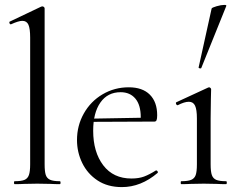

<svg xmlns="http://www.w3.org/2000/svg" viewBox="-20 -751 979 783"><path d="M40 -12Q67 -12 80 -17.5Q93 -23 98 -37.5Q103 -52 103 -81V-598Q103 -634 96 -650Q89 -666 71 -666Q56 -666 25 -652H23Q20 -652 18.5 -657Q17 -662 20 -663L148 -724Q150 -725 153 -725Q156 -725 159 -722.5Q162 -720 162 -717V-81Q162 -52 166.5 -38Q171 -24 184 -18Q197 -12 224 -12Q227 -12 227 -6Q227 0 224 0Q202 0 188 -1L132 -2L78 -1Q64 0 40 0Q37 0 37 -6Q37 -12 40 -12Z M294 -180Q294 -239 322 -288.5Q350 -338 398.5 -366.5Q447 -395 505 -395Q561 -395 591 -365Q621 -335 621 -281Q621 -267 618.5 -261Q616 -255 609 -255H553L554 -273Q554 -323 532 -349Q510 -375 472 -375Q419 -375 389.5 -333Q360 -291 360 -218Q360 -131 401 -77Q442 -23 516 -23Q546 -23 567.5 -31Q589 -39 616 -56H617Q620 -56 622.5 -52.5Q625 -49 623 -46Q555 12 477 12Q419 12 378 -15Q337 -42 315.5 -86Q294 -130 294 -180ZM341 -267 568 -271V-255L342 -254Z M719 -12Q746 -12 759.5 -17.5Q773 -23 778 -37Q783 -51 783 -81V-268Q783 -304 775.5 -320Q768 -336 750 -336Q732 -336 705 -322H704Q700 -322 698 -327Q696 -332 699 -334L829 -394L833 -395Q835 -395 838 -392.5Q841 -390 841 -387Q841 -380 840 -347Q839 -314 839 -269V-81Q839 -51 844 -37Q849 -23 862 -17.5Q875 -12 902 -12Q905 -12 905 -6Q905 0 902 0Q879 0 865 -1L811 -2L757 -1Q743 0 719 0Q717 0 717 -6Q717 -12 719 -12ZM797 -472Q794 -472 791.5 -473.5Q789 -475 790 -476L843 -716Q844 -720 863 -725.5Q882 -731 895 -731Q904 -731 903 -727L801 -474Q801 -472 797 -472Z"/></svg>

Font: Cormorant Infant
Style: Regular
Weight: 400
Designer: Christian Thalmann (Catharsis Fonts)
Foundry: Catharsis Fonts
Version: Version 4.000